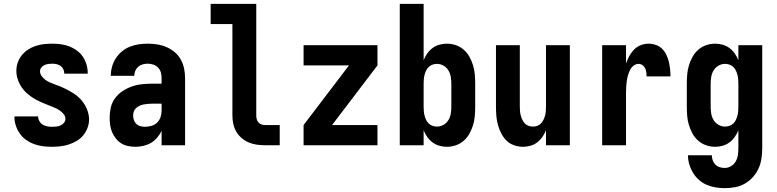

<svg xmlns="http://www.w3.org/2000/svg" viewBox="-20 -755 4040 998"><path d="M249 8Q226 8 202.5 5Q179 2 157 -6Q135 -14 116 -27.5Q97 -41 83.5 -60Q70 -79 62.5 -101.5Q55 -124 55 -147Q55 -148 55.5 -148.5Q56 -149 56 -150H178Q178 -150 178 -149.5Q178 -149 178 -149Q178 -137 184.5 -125.5Q191 -114 201.5 -107.5Q212 -101 224 -98.5Q236 -96 249 -96Q260 -96 271.5 -97Q283 -98 293.5 -102.5Q304 -107 312 -116Q320 -125 320 -136Q320 -150 311.5 -161Q303 -172 291.5 -180Q280 -188 267.5 -193.5Q255 -199 242.5 -204Q230 -209 217.5 -214Q205 -219 192.5 -224.5Q180 -230 168 -236.5Q156 -243 145 -250.5Q134 -258 123.5 -267Q113 -276 104 -286.5Q95 -297 88 -308.5Q81 -320 76 -332.5Q71 -345 68 -358.5Q65 -372 65 -386Q65 -408 72 -429Q79 -450 93 -467.5Q107 -485 125.5 -497Q144 -509 164.5 -516Q185 -523 207 -525.5Q229 -528 251 -528Q274 -528 296.5 -525Q319 -522 340 -514Q361 -506 379.5 -492.5Q398 -479 410.5 -460.5Q423 -442 429.5 -420Q436 -398 436 -375Q436 -375 436 -374Q436 -373 436 -372H314Q314 -373 314 -373Q314 -373 314 -373Q314 -385 309 -395.5Q304 -406 294.5 -412.5Q285 -419 274 -421.5Q263 -424 251 -424Q241 -424 230.5 -422.5Q220 -421 210.5 -416.5Q201 -412 194.5 -403.5Q188 -395 188 -385Q188 -371 196.5 -359.5Q205 -348 216 -340Q227 -332 239.5 -326.5Q252 -321 264.5 -316.5Q277 -312 290 -307Q303 -302 315 -296Q327 -290 339 -283.5Q351 -277 362.5 -269.5Q374 -262 384.5 -253Q395 -244 403.5 -234Q412 -224 419.5 -212Q427 -200 432 -187.5Q437 -175 440 -161.5Q443 -148 443 -135Q443 -112 435 -90.5Q427 -69 412.5 -51.5Q398 -34 378.5 -22.5Q359 -11 337.5 -4Q316 3 293.5 5.5Q271 8 249 8Z M684 8Q665 8 645.5 4Q626 0 610 -10Q594 -20 582 -35.5Q570 -51 562.5 -68.5Q555 -86 552.5 -105.5Q550 -125 550 -144Q550 -170 556 -196.5Q562 -223 578 -244.5Q594 -266 616.5 -281Q639 -296 664 -305Q689 -314 716 -317Q743 -320 769 -320H820V-349Q820 -364 816 -378.5Q812 -393 802 -403.5Q792 -414 777.5 -419Q763 -424 748 -424Q735 -424 722 -420.5Q709 -417 699 -408.5Q689 -400 683.5 -387.5Q678 -375 678 -361H556Q556 -385 562.5 -408.5Q569 -432 582 -452Q595 -472 613.5 -487.5Q632 -503 654.5 -512Q677 -521 700.5 -524.5Q724 -528 748 -528Q773 -528 798 -524Q823 -520 846 -510Q869 -500 888.5 -483.5Q908 -467 920 -445Q932 -423 937 -398.5Q942 -374 942 -349V0H820V-75Q811 -56 797 -39.5Q783 -23 765 -12.5Q747 -2 726 3Q705 8 684 8ZM734 -96Q751 -96 768 -101Q785 -106 797 -118Q809 -130 814.5 -146.5Q820 -163 820 -180V-216H769Q758 -216 747.5 -215Q737 -214 726.5 -212Q716 -210 706 -205.5Q696 -201 688 -194Q680 -187 676 -176.5Q672 -166 672 -155Q672 -143 676 -131Q680 -119 689 -110.5Q698 -102 710 -99Q722 -96 734 -96Z M1358 0Q1337 0 1315 -3Q1293 -6 1273 -14.5Q1253 -23 1236 -37.5Q1219 -52 1208 -71Q1197 -90 1192.5 -111.5Q1188 -133 1188 -155V-630H1075V-735H1312V-155Q1312 -145 1314.5 -135.5Q1317 -126 1323.5 -118.5Q1330 -111 1339.5 -108Q1349 -105 1358 -105H1434V0Z M1558 0V-105L1794 -415H1558V-520H1942V-415L1706 -105H1942V0Z M2303 8Q2283 8 2263.5 2.5Q2244 -3 2228 -15Q2212 -27 2200.5 -43.5Q2189 -60 2182 -78V0H2058V-735H2182V-442Q2189 -460 2200.5 -476.5Q2212 -493 2228 -505Q2244 -517 2263.5 -522.5Q2283 -528 2303 -528Q2327 -528 2350 -520Q2373 -512 2391 -496Q2409 -480 2420.5 -459Q2432 -438 2439 -415Q2446 -392 2448 -368Q2450 -344 2450 -320V-200Q2450 -176 2448 -152Q2446 -128 2439 -105Q2432 -82 2420.5 -61Q2409 -40 2391 -24Q2373 -8 2350 0Q2327 8 2303 8ZM2251 -97Q2269 -97 2285 -106Q2301 -115 2310.5 -130.5Q2320 -146 2323 -164Q2326 -182 2326 -200V-320Q2326 -338 2323 -356Q2320 -374 2310.5 -389.5Q2301 -405 2285 -414Q2269 -423 2251 -423Q2239 -423 2228 -419Q2217 -415 2208.5 -407Q2200 -399 2195 -388.5Q2190 -378 2187 -366.5Q2184 -355 2183 -343.5Q2182 -332 2182 -320V-200Q2182 -188 2183 -176.5Q2184 -165 2187 -153.5Q2190 -142 2195 -131.5Q2200 -121 2208.5 -113Q2217 -105 2228 -101Q2239 -97 2251 -97Z M2698 8Q2675 8 2652 0Q2629 -8 2612.5 -24.5Q2596 -41 2585 -62.5Q2574 -84 2568 -106.5Q2562 -129 2560 -152.5Q2558 -176 2558 -200V-520H2682V-200Q2682 -188 2683 -176.5Q2684 -165 2687 -154Q2690 -143 2695 -132.5Q2700 -122 2708 -113.5Q2716 -105 2727 -101Q2738 -97 2750 -97Q2762 -97 2773 -101Q2784 -105 2792 -113.5Q2800 -122 2805 -132.5Q2810 -143 2813 -154Q2816 -165 2817 -176.5Q2818 -188 2818 -200V-520H2942V0H2818V-78Q2811 -60 2799.5 -43.5Q2788 -27 2772.5 -15Q2757 -3 2737.5 2.5Q2718 8 2698 8Z M3110 0V-520H3234V-425Q3241 -445 3251 -463.5Q3261 -482 3275.5 -497Q3290 -512 3310 -520Q3330 -528 3351 -528Q3370 -528 3389 -521.5Q3408 -515 3421.5 -501.5Q3435 -488 3443.5 -470.5Q3452 -453 3456.5 -434Q3461 -415 3463 -396Q3465 -377 3465 -358H3341Q3341 -368 3339.5 -379Q3338 -390 3333.5 -400Q3329 -410 3319.5 -416.5Q3310 -423 3299 -423Q3285 -423 3273 -413.5Q3261 -404 3254.5 -390.5Q3248 -377 3244 -363Q3240 -349 3238 -334.5Q3236 -320 3235 -305Q3234 -290 3234 -276V0Z M3747 223Q3723 223 3699 219Q3675 215 3653 205.5Q3631 196 3613 180Q3595 164 3582.5 143.5Q3570 123 3563 99.5Q3556 76 3556 52H3680Q3680 65 3684.5 78Q3689 91 3698.5 100.5Q3708 110 3721 114Q3734 118 3747 118Q3764 118 3780 108.5Q3796 99 3804.5 83.5Q3813 68 3815.5 50.5Q3818 33 3818 15V-78Q3811 -60 3799.5 -43.5Q3788 -27 3772 -15Q3756 -3 3736.5 2.5Q3717 8 3697 8Q3673 8 3650 0Q3627 -8 3609 -24Q3591 -40 3579.5 -61Q3568 -82 3561 -105Q3554 -128 3552 -152Q3550 -176 3550 -200V-320Q3550 -344 3552 -368Q3554 -392 3561 -415Q3568 -438 3579.5 -459Q3591 -480 3609 -496Q3627 -512 3650 -520Q3673 -528 3697 -528Q3717 -528 3736.5 -522.5Q3756 -517 3772 -505Q3788 -493 3799.5 -476.5Q3811 -460 3818 -442V-520H3942V15Q3942 42 3938 69Q3934 96 3923 120.5Q3912 145 3893.5 165.5Q3875 186 3851.5 199.5Q3828 213 3801 218Q3774 223 3747 223ZM3749 -97Q3761 -97 3772 -101Q3783 -105 3791.5 -113Q3800 -121 3805 -131.5Q3810 -142 3813 -153.5Q3816 -165 3817 -176.5Q3818 -188 3818 -200V-320Q3818 -332 3817 -343.5Q3816 -355 3813 -366.5Q3810 -378 3805 -388.5Q3800 -399 3791.5 -407Q3783 -415 3772 -419Q3761 -423 3749 -423Q3731 -423 3715 -414Q3699 -405 3689.5 -389.5Q3680 -374 3677 -356Q3674 -338 3674 -320V-200Q3674 -182 3677 -164Q3680 -146 3689.5 -130.5Q3699 -115 3715 -106Q3731 -97 3749 -97Z"/></svg>

Font: Iosevka SS04 Extrabold
Style: Regular
Weight: 800
Monospace: yes
Designer: Belleve Invis
Foundry: Belleve Invis
Version: Version 19.0.0; ttfautohint (v1.8.4)